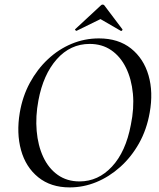

<svg xmlns="http://www.w3.org/2000/svg" viewBox="-20 -803 692 835"><path d="M283 12Q201 12 146.5 -32Q92 -76 71.5 -150Q51 -224 66 -313Q78 -384 110 -443Q142 -502 188.5 -545.5Q235 -589 291.5 -612.5Q348 -636 410 -636Q495 -636 550 -592Q605 -548 626 -475Q647 -402 631 -313Q618 -239 584.5 -179.5Q551 -120 503 -77Q455 -34 399 -11Q343 12 283 12ZM326 -14Q407 -14 467 -78.5Q527 -143 549 -260Q564 -332 558 -395.5Q552 -459 528 -508Q504 -557 464 -584.5Q424 -612 370 -612Q286 -612 227 -545.5Q168 -479 147 -366Q134 -297 139.5 -233.5Q145 -170 168 -120.5Q191 -71 231 -42.5Q271 -14 326 -14ZM313 -669Q312 -668 308.5 -671Q305 -674 307 -676L417 -778Q421 -783 426.5 -783Q432 -783 435 -778L512 -676Q514 -674 511 -670.5Q508 -667 505 -669L417 -720Z"/></svg>

Font: Cormorant Garamond Light Medium
Style: Italic
Weight: 500
Italic angle: -10°
Version: Version 4.001